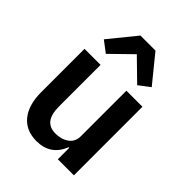

<svg xmlns="http://www.w3.org/2000/svg" viewBox="-234 -946 1083 1083"><g transform="rotate(45 307.5 -405.0)"><path d="M244 -823H364L495 -662L429 -612L304 -734L179 -612L113 -662ZM74 -202V-547H202V-215Q202 -154 225 -123.5Q248 -93 296 -93Q343 -93 375.5 -116.5Q408 -140 408 -184V-547H536V0H408V-91H403Q362 13 250 13Q166 13 120 -43.5Q74 -100 74 -202Z"/></g></svg>

Font: IBM Plex Sans JP SemiBold
Style: Regular
Weight: 600
Designer: Mike Abbink; Paul van der Laan; Pieter van Rosmalen; Wujin Sim; Yejin Wi; Jinhee Kim; Boomi Park; Yona Kim; Kichan Ma
Foundry: Sandoll Inc.
Version: Version 1.001